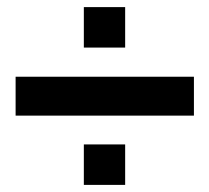

<svg xmlns="http://www.w3.org/2000/svg" viewBox="-20 -603 589 540"><path d="M215.8 -469.2V-583H332V-469.2ZM23.9 -277.8V-387.2H525.4V-277.8ZM215.8 -83V-196.8H332V-83Z"/></svg>

Font: Arial
Style: Bold
Weight: 700
Designer: Steve Matteson
Foundry: Ascender Corporation
Version: Version 2.00.3